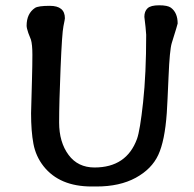

<svg xmlns="http://www.w3.org/2000/svg" viewBox="-20 -696 723 715"><path d="M165.5 -674.3Q221.7 -674.3 221.7 -627.9Q221.7 -624.5 216.3 -598.6Q210.9 -572.8 205.6 -443.1Q200.2 -313.5 200.2 -240Q200.2 -166.5 235.4 -119.1Q270 -72.3 332 -72.3Q451.2 -72.3 490.2 -178.7Q501.5 -210 512.9 -315.4Q524.4 -420.9 524.4 -566.4Q524.4 -572.3 522 -595.2L517.6 -633.3Q517.6 -653.8 529.3 -665Q541 -676.3 572.5 -676.3Q604 -676.3 616.2 -667.5Q641.6 -648.9 641.6 -608.4Q641.6 -606 619.6 -535.6Q611.8 -510.3 607.7 -411.1Q603.5 -312 601.1 -275.4Q593.8 -171.4 569.3 -118.9Q544.9 -66.4 485.4 -33.9Q425.8 -1.5 339.4 -1.5H321.3Q201.7 -1.5 142.1 -77.1Q113.3 -113.8 104.5 -160.4Q95.7 -207 95.7 -274.4L96.2 -292.5Q97.7 -346.7 99.1 -400.1Q100.6 -453.6 100.6 -491.9Q100.6 -530.3 95.2 -548.3L85.4 -573.2Q79.1 -591.8 79.1 -600.1Q79.1 -645.5 110.4 -666.5Q122.1 -674.3 165.5 -674.3Z"/></svg>

Font: Averia Gruesa Libre
Style: Regular
Weight: 400
Italic angle: -1.70001°
Version: Version 1.002